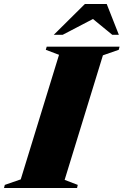

<svg xmlns="http://www.w3.org/2000/svg" viewBox="-71 -938 616 958"><path d="M223.5 -664.5 157.5 -689.5 162 -705H525.5L521.5 -689.5L442.5 -662L251.5 -40.5L317 -15.5L313.5 0H-51L-47 -15.5L32.5 -43ZM197.5 -764.5 352.5 -918H461.5L522 -764.5H489L373 -859.5H424L242 -764.5Z"/></svg>

Font: Newsreader 60pt ExtraBold
Style: Italic
Weight: 800
Italic angle: -17°
Designer: Hugues Gentile
Foundry: Production Type
Version: Version 1.003